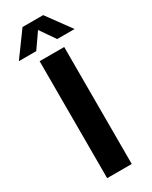

<svg xmlns="http://www.w3.org/2000/svg" viewBox="-279 -1001 834 1052"><g transform="rotate(-30 138.0 -474.5)"><path d="M60.5 0V-740H216V0ZM314.5 -797H204.5L138.5 -892.5L72 -797H-38L73 -949H203.5Z"/></g></svg>

Font: Encode Sans Semi Condensed
Style: Bold
Weight: 700
Width: 4
Designer: Multiple Designers
Foundry: Impallari Type
Version: Version 2.000